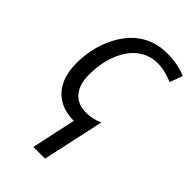

<svg xmlns="http://www.w3.org/2000/svg" viewBox="-239 -620 936 936"><g transform="rotate(45 229.5 -151.5)"><path d="M237.8 10.7Q178.2 10.7 135.5 -14.2Q92.8 -39.1 70.3 -85.9Q47.9 -132.8 47.9 -197.3Q47.9 -256.3 62.5 -314Q79.1 -375 110.4 -423.8Q141.6 -472.7 184.1 -502Q246.6 -544.4 327.1 -544.4Q400.4 -544.4 459 -519.5L434.6 -453.1Q378.9 -477.5 327.6 -477.5Q271 -477.5 226.1 -442.9Q181.2 -408.2 156.2 -344.2Q130.9 -280.3 130.9 -201.2Q130.9 -133.8 162.4 -96.7Q193.8 -59.6 251.5 -59.6Q296.9 -59.6 338.4 -78.6L269 240.2H188.5Z"/></g></svg>

Font: Viking Open Sans
Style: Italic
Weight: 400
Italic angle: -12°
Foundry: Ascender Corporation
Version: Version 2.000